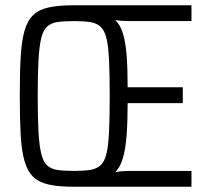

<svg xmlns="http://www.w3.org/2000/svg" viewBox="-20 -708 785 728"><path d="M260 0Q203 0 166 -8Q129 -16 107 -36.5Q85 -57 73.5 -95.5Q62 -134 58.5 -195Q55 -256 55 -344Q55 -432 58.5 -492.5Q62 -553 73 -591.5Q84 -630 106 -651Q128 -672 165.5 -680Q203 -688 260 -688H706V-628H476Q459 -628 444 -629Q429 -630 417 -632Q436 -614 446 -581.5Q456 -549 460 -499Q464 -449 464 -377H673V-317H464Q464 -246 460 -194.5Q456 -143 446 -108.5Q436 -74 417 -55Q430 -58 445 -59Q460 -60 476 -60H706V0ZM260 -60Q296 -60 320.5 -63.5Q345 -67 360.5 -80.5Q376 -94 383.5 -124.5Q391 -155 393.5 -208.5Q396 -262 396 -344Q396 -427 393.5 -480Q391 -533 383.5 -563.5Q376 -594 360.5 -607.5Q345 -621 320.5 -624.5Q296 -628 260 -628Q223 -628 198.5 -624.5Q174 -621 159 -607.5Q144 -594 136.5 -564Q129 -534 126 -480.5Q123 -427 123 -344Q123 -262 126 -208.5Q129 -155 136.5 -124.5Q144 -94 159 -80.5Q174 -67 198.5 -63.5Q223 -60 260 -60Z"/></svg>

Font: Saira Condensed
Style: Regular
Weight: 400
Width: 3
Designer: Hector Gatti with collaboration of the Omnibus-Type team
Foundry: Omnibus-Type
Version: Version 1.101